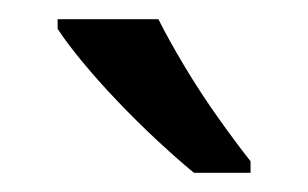

<svg xmlns="http://www.w3.org/2000/svg" viewBox="-20 -786 321 200"><path d="M145 -766Q156 -744 172.5 -716.5Q189 -689 207.5 -663Q226 -637 241 -618V-606H182Q165 -620 144 -639.5Q123 -659 102.5 -680.5Q82 -702 65.5 -722Q49 -742 40 -756V-766Z"/></svg>

Font: binaryhoriontal115
Style: Book
Weight: 400
Designer: Jelle Bosma - Monotype Design Team
Foundry: Monotype Imaging Inc.
Version: Version 2.003